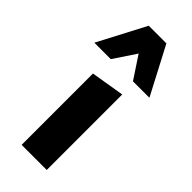

<svg xmlns="http://www.w3.org/2000/svg" viewBox="-249 -748 784 784"><g transform="rotate(45 143.0 -355.5)"><path d="M69 0V-412L214 -436V0ZM207 -505 119 -638 92 -711H194L302 -505ZM-16 -505 92 -711H194L168 -639L79 -505Z"/></g></svg>

Font: Ysabeau ExtraBold
Style: Regular
Weight: 800
Designer: Christian Thalmann (Catharsis Fonts)
Version: Version 2.002